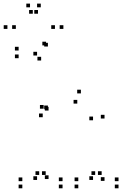

<svg xmlns="http://www.w3.org/2000/svg" viewBox="-40 -1006 680 1036"><path d="M599.5 10V-10H579.5V10ZM599.5 -28.5V-48.5H579.5V-28.5ZM508.5 -62V-82H488.5V-62ZM524 -30V-50H504V-30ZM524 -366.5V-386.5H504V-366.5ZM396.5 -502V-522H376.5V-502ZM195.5 -419.5V-439.5H175.5V-419.5ZM190.5 -373.5V-393.5H170.5V-373.5ZM377 -447V-467H357V-447ZM462 -357V-377H442V-357ZM462 -35V-55H442V-35ZM473.5 -62V-82H453.5V-62ZM382.5 -28.5V-48.5H362.5V-28.5ZM382.5 10V-10H362.5V10ZM297.5 10V-10H277.5V10ZM297.5 -28.5V-48.5H277.5V-28.5ZM206.5 -62V-82H186.5V-62ZM222 -40V-60H202V-40ZM222 -409.5V-429.5H202V-409.5ZM218.5 -416.5V-436.5H198.5V-416.5ZM218.5 -755V-775H198.5V-755ZM208.5 -761V-781H188.5V-761ZM60.5 -733.5V-753.5H40.5V-733.5ZM60.5 -692V-712H40.5V-692ZM182 -679.5V-699.5H162V-679.5ZM160 -706.5V-726.5H140V-706.5ZM160 -35V-55H140V-35ZM171.5 -62V-82H151.5V-62ZM80.5 -28.5V-48.5H60.5V-28.5ZM80.5 10V-10H60.5V10ZM45.5 -850V-870H25.5V-850ZM165 -932V-952H145V-932ZM137 -932V-952H117V-932ZM256.5 -850V-870H236.5V-850ZM302 -850V-870H282V-850ZM180 -966.5V-986.5H160V-966.5ZM122 -966.5V-986.5H102V-966.5ZM0 -850V-870H-20V-850Z"/></svg>

Font: Monaspace Xenon Dots Var
Style: Regular
Weight: 400
Designer: Riley Cran and the Lettermatic Team
Version: Version 1.100 (Monaspace Xenon Dots)